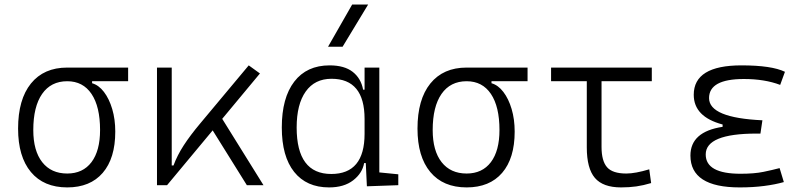

<svg xmlns="http://www.w3.org/2000/svg" viewBox="-20 -815 3556 845"><path d="M275.9 9.8Q172.4 9.8 116 -57.9Q59.6 -125.5 59.6 -249Q59.6 -377.4 116.2 -447.5Q172.9 -517.6 275.9 -517.6H543.9V-457.5H385.3V-448.7Q414.6 -440.4 437.5 -410.4Q460.4 -380.4 473.9 -335.2Q487.3 -290 487.3 -235.8Q487.3 -118.2 432.1 -54.2Q377 9.8 275.9 9.8ZM275.9 -51.3Q344.7 -51.3 382.6 -101.3Q420.4 -151.4 420.4 -242.7Q420.4 -345.7 382.8 -401.6Q345.2 -457.5 275.9 -457.5Q204.1 -457.5 165.3 -401.6Q126.5 -345.7 126.5 -242.7Q126.5 -151.4 165.8 -101.3Q205.1 -51.3 275.9 -51.3Z M670.9 0V-517.6H735.8V-86.9H743.7Q759.8 -130.9 788.6 -175.3Q817.4 -219.7 861.8 -272.5L1074.7 -527.3L1124 -491.7L958 -292L1139.6 0H1066.4L916 -241.2L715.3 0Z M1428.2 9.8Q1329.1 9.8 1274.7 -58.3Q1220.2 -126.5 1220.2 -253.9Q1220.2 -384.3 1275.1 -455.8Q1330.1 -527.3 1430.7 -527.3Q1495.6 -527.3 1532.2 -498.8Q1568.8 -470.2 1578.1 -420.4H1584.5V-517.6H1649.4V-56.2L1732.9 -47.9V0L1594.7 4.9L1589.8 -97.2H1582.5Q1574.7 -52.7 1534.4 -21.5Q1494.1 9.8 1428.2 9.8ZM1584.5 -226.1V-291.5Q1584.5 -468.3 1439 -468.3Q1365.2 -468.3 1325.4 -412.1Q1285.6 -356 1285.6 -253.9Q1285.6 -49.3 1438 -49.3Q1584.5 -49.3 1584.5 -226.1ZM1423.8 -609.4 1529.8 -794.9H1600.1L1487.8 -609.4Z M2033.7 9.8Q1930.2 9.8 1873.8 -57.9Q1817.4 -125.5 1817.4 -249Q1817.4 -377.4 1874 -447.5Q1930.7 -517.6 2033.7 -517.6H2301.8V-457.5H2143.1V-448.7Q2172.4 -440.4 2195.3 -410.4Q2218.3 -380.4 2231.7 -335.2Q2245.1 -290 2245.1 -235.8Q2245.1 -118.2 2189.9 -54.2Q2134.8 9.8 2033.7 9.8ZM2033.7 -51.3Q2102.5 -51.3 2140.4 -101.3Q2178.2 -151.4 2178.2 -242.7Q2178.2 -345.7 2140.6 -401.6Q2103 -457.5 2033.7 -457.5Q1961.9 -457.5 1923.1 -401.6Q1884.3 -345.7 1884.3 -242.7Q1884.3 -151.4 1923.6 -101.3Q1962.9 -51.3 2033.7 -51.3Z M2713.4 9.8Q2633.8 9.8 2598.1 -32Q2562.5 -73.7 2562.5 -166.5V-457.5H2405.3V-517.6H2848.6V-457.5H2627.4V-168.5Q2627.4 -106.9 2651.6 -79.1Q2675.8 -51.3 2736.3 -51.3Q2775.9 -51.3 2837.4 -69.8L2845.7 -9.3Q2811.5 1 2780.5 5.4Q2749.5 9.8 2713.4 9.8Z M3235.4 9.8Q3018.6 9.8 3018.6 -130.4Q3018.6 -235.4 3160.2 -256.8V-267.1Q3033.2 -300.8 3033.2 -397.9Q3033.2 -527.3 3243.2 -527.3Q3376 -527.3 3434.6 -499L3413.6 -441.4Q3345.2 -467.3 3253.9 -467.3Q3100.6 -467.3 3100.6 -383.3Q3100.6 -296.4 3335.4 -285.6L3326.7 -227.1H3309.6Q3085.9 -227.1 3085.9 -135.3Q3085.9 -50.3 3239.3 -50.3Q3299.8 -50.3 3339.8 -58.6Q3379.9 -66.9 3411.1 -75.2L3429.7 -13.7Q3392.1 -2.9 3343 3.4Q3293.9 9.8 3235.4 9.8Z"/></svg>

Font: Cascadia Mono PL Light
Style: Regular
Weight: 300
Monospace: yes
Designer: Aaron Bell
Foundry: Saja Typeworks
Version: Version 2404.023; ttfautohint (v1.8.4)